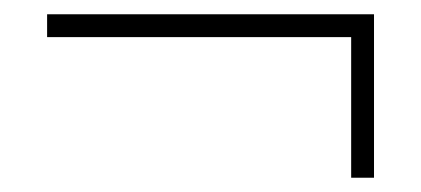

<svg xmlns="http://www.w3.org/2000/svg" viewBox="-20 -336 590 269"><path d="M504 -316V-87H472V-284H46V-316Z"/></svg>

Font: Ysabeau Infant Light
Style: Regular
Weight: 300
Designer: Christian Thalmann (Catharsis Fonts)
Version: Version 0.003